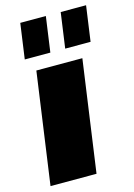

<svg xmlns="http://www.w3.org/2000/svg" viewBox="-118 -837 628 899"><g transform="rotate(-15 196.0 -387.5)"><path d="M311 -540 235 0H12L88 -540ZM197 -775 173 -604H49L73 -775ZM392 -775 368 -604H245L269 -775Z"/></g></svg>

Font: Pathway Extreme Condensed Black
Style: Italic
Weight: 900
Width: 3
Italic angle: -8°
Version: Version 1.001;gftools[0.9.26]